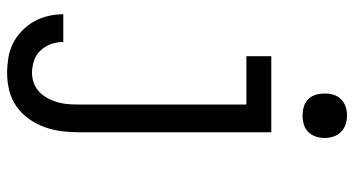

<svg xmlns="http://www.w3.org/2000/svg" viewBox="-248 -525 996 540"><g transform="rotate(90 250.0 -255.0)"><path d="M185 223Q164 223 142.5 219.5Q121 216 102 206.5Q83 197 67 181.5Q51 166 40.5 147.5Q30 129 25 107.5Q20 86 20 65H98Q98 83 104 99.5Q110 116 122 129Q134 142 151 147.5Q168 153 185 153Q200 153 214.5 147.5Q229 142 239.5 131.5Q250 121 257 107.5Q264 94 268 79.5Q272 65 273 50Q274 35 274 20V-450H138V-520H352V20Q352 45 349 69.5Q346 94 337.5 117.5Q329 141 314.5 161.5Q300 182 279.5 196.5Q259 211 234.5 217Q210 223 185 223ZM305 -608Q292 -608 280 -611.5Q268 -615 259 -624Q250 -633 246.5 -645Q243 -657 243 -670Q243 -683 246.5 -695Q250 -707 259 -716Q268 -725 280 -729Q292 -733 305 -733Q318 -733 330 -729Q342 -725 351 -716Q360 -707 364 -695Q368 -683 368 -670Q368 -657 364 -645Q360 -633 351 -624Q342 -615 330 -611.5Q318 -608 305 -608Z"/></g></svg>

Font: Iosevka Custom
Style: Regular
Weight: 400
Monospace: yes
Designer: Belleve Invis
Foundry: Belleve Invis
Version: Version 32.5.0; ttfautohint (v1.8.4)